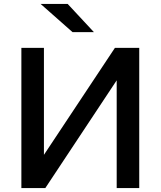

<svg xmlns="http://www.w3.org/2000/svg" viewBox="-20 -959 819 979"><path d="M89 0V-715H204V-58H130L566 -715H690V0H575V-658H647L211 0ZM350 -795 187 -939H325L459 -795Z"/></svg>

Font: Wix Madefor Display SemiBold
Style: Regular
Weight: 600
Designer: Dalton Maag Ltd
Foundry: Dalton Maag Ltd
Version: Version 3.100